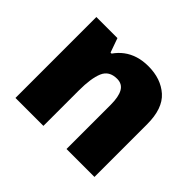

<svg xmlns="http://www.w3.org/2000/svg" viewBox="-129 -746 928 928"><g transform="rotate(45 335.0 -281.5)"><path d="M412 -563Q498 -563 552 -515Q606 -467 606 -360V0H415V-302Q415 -357 399 -385Q383 -413 348 -413Q294 -413 275.5 -369Q257 -325 257 -242V0H66V-553H210L236 -480H243Q261 -506 285.5 -524.5Q310 -543 341.5 -553Q373 -563 412 -563Z"/></g></svg>

Font: Noto Sans Thai Black
Style: Regular
Weight: 900
Version: Version 2.001